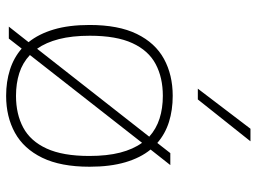

<svg xmlns="http://www.w3.org/2000/svg" viewBox="-128 -720 857 642"><g transform="rotate(90 301.0 -399.5)"><path d="M480.5 -474Q508 -440.5 523 -389.8Q538 -339 538 -270Q538 -173.5 508 -111.8Q478 -50 424.5 -20.5Q371 9 301 9Q253.5 9 213.5 -3.8Q173.5 -16.5 143 -43L109.5 0H69.5L121.5 -66Q94 -100 79 -150.5Q64 -201 64 -270Q64 -366.5 94 -428Q124 -489.5 177.5 -518.8Q231 -548 301 -548Q348.5 -548 388.2 -535.5Q428 -523 458.5 -496.5L492.5 -540H532.5ZM301 -515Q240 -515 194.8 -491Q149.5 -467 124.8 -413.2Q100 -359.5 100 -271Q100 -211.5 111.2 -167.8Q122.5 -124 143.5 -94.5L437.5 -469.5Q411.5 -493 377 -504Q342.5 -515 301 -515ZM301 -24Q362 -24 407.2 -48.2Q452.5 -72.5 477.2 -126.5Q502 -180.5 502 -269Q502 -328.5 490.8 -372.2Q479.5 -416 458 -445.5L164.5 -70.5Q190.5 -46 225 -35Q259.5 -24 301 -24ZM277 -632 411 -808H453L313 -632Z"/></g></svg>

Font: Encode Sans Expanded Thin
Style: Regular
Weight: 100
Width: 7
Designer: Multiple Designers
Foundry: Impallari Type
Version: Version 3.000; ttfautohint (v1.8.3) -l 8 -r 50 -G 200 -x 14 